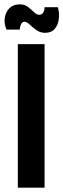

<svg xmlns="http://www.w3.org/2000/svg" viewBox="-20 -863 292 883"><path d="M62 0V-660H185V0ZM187 -712Q165 -712 147 -725Q129 -738 116 -750.5Q103 -763 93 -763Q82 -763 76.5 -751Q71 -739 71 -727H10Q-2 -754 2 -781Q6 -808 23.5 -825.5Q41 -843 71 -843Q94 -843 109 -831Q124 -819 136.5 -807Q149 -795 161 -795Q173 -795 179 -805.5Q185 -816 185 -830H246Q254 -803 250.5 -775.5Q247 -748 231.5 -730Q216 -712 187 -712Z"/></svg>

Font: Bricolage Grotesque 10pt Condensed SemiBold
Style: Regular
Weight: 600
Width: 3
Designer: Mathieu Triay
Foundry: Atelier Triay
Version: Version 1.000; ttfautohint (v1.8.4.7-5d5b);gftools[0.9.32]